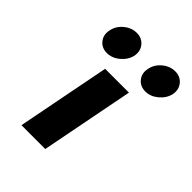

<svg xmlns="http://www.w3.org/2000/svg" viewBox="-190 -754 855 855"><g transform="rotate(45 237.5 -327.0)"><path d="M181 -441H331L245 0H95ZM316 -575Q322 -608 349.5 -631Q377 -654 410 -654Q442 -654 461 -631Q480 -608 474 -575Q467 -543 439 -519.5Q411 -496 379 -496Q346 -496 327.5 -519.5Q309 -543 316 -575ZM74 -575Q80 -608 107.5 -631Q135 -654 168 -654Q200 -654 219 -631Q238 -608 232 -575Q225 -543 197 -519.5Q169 -496 137 -496Q104 -496 85.5 -519.5Q67 -543 74 -575Z"/></g></svg>

Font: Teachers[wght] Italic
Style: Regular
Weight: 400
Designer: Alfredo Marco Pradil & Chank Diesel
Version: Version 1.000;Glyphs 3.1.2 (3151)